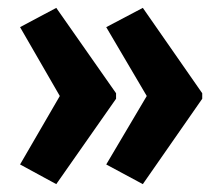

<svg xmlns="http://www.w3.org/2000/svg" viewBox="-20 -518 561 488"><path d="M494 -267 343 -50 250 -100 353 -274 250 -449 343 -498 494 -281ZM275 -267 123 -50 31 -100 132 -274 31 -449 123 -498 275 -281Z"/></svg>

Font: Noto Sans Lao Looped UI ExCd Bold
Style: Bold
Weight: 700
Width: 2
Designer: Mark Frömberg, Ben Mitchell
Foundry: The Fontpad Ltd
Version: Version 1.001